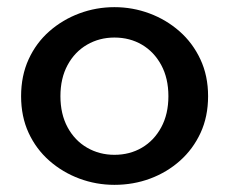

<svg xmlns="http://www.w3.org/2000/svg" viewBox="-20 -503 640 537"><path d="M300 14Q249 14 202 -3.5Q155 -21 118 -53.5Q81 -86 60 -131.5Q39 -177 39 -234Q39 -291 60 -337Q81 -383 118 -415.5Q155 -448 202 -465.5Q249 -483 300 -483Q351 -483 398 -465.5Q445 -448 482 -415.5Q519 -383 540.5 -337Q562 -291 562 -234Q562 -177 541 -131.5Q520 -86 483.5 -53.5Q447 -21 400 -3.5Q353 14 300 14ZM300 -70Q343 -70 377 -90Q411 -110 431 -147Q451 -184 451 -234Q451 -284 431 -321Q411 -358 377 -378Q343 -398 300 -398Q258 -398 223.5 -378Q189 -358 169 -321Q149 -284 149 -234Q149 -184 169 -147Q189 -110 223.5 -90Q258 -70 300 -70Z"/></svg>

Font: BioRhyme Medium
Style: Regular
Weight: 500
Designer: Aoife Mooney
Foundry: Aoife Mooney Type
Version: Version 1.600;gftools[0.9.33]